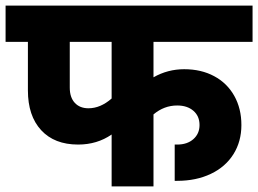

<svg xmlns="http://www.w3.org/2000/svg" viewBox="-30 -668 925 688"><path d="M-10 -648H875V-518H520V-391Q571 -420 630 -420Q691 -420 737.5 -395Q784 -370 809.5 -324.5Q835 -279 835 -220Q835 -161 806.5 -115.5Q778 -70 725.5 -45Q673 -20 605 -20H596V-150H605Q641 -150 663 -169.5Q685 -189 685 -220Q685 -252 663 -271Q641 -290 605 -290Q558 -290 520 -258V0H370V-186Q318 -150 250 -150Q165 -150 117.5 -201.5Q70 -253 70 -344V-518H-10ZM287 -280Q330 -280 370 -315V-518H220V-354Q220 -319 238 -299.5Q256 -280 287 -280Z"/></svg>

Font: Madhuban Bold
Style: Regular
Weight: 700
Designer: jaikishan Patel
Foundry: MagicType
Version: Version 1.000